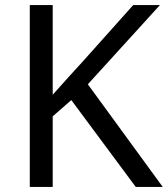

<svg xmlns="http://www.w3.org/2000/svg" viewBox="-20 -734 659 754"><path d="M619 0H513L260 -341L187 -277V0H97V-714H187V-362Q217 -396 248 -430Q279 -464 310 -498L503 -714H608L325 -403Z"/></svg>

Font: Noto Sans Old South Arabian
Style: Regular
Weight: 400
Designer: Monotype Design Team
Foundry: Monotype Imaging Inc.
Version: Version 2.001; ttfautohint (v1.8.4.7-5d5b)